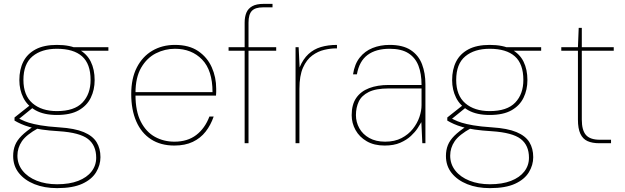

<svg xmlns="http://www.w3.org/2000/svg" viewBox="-20 -740 3227 992"><path d="M275 232Q209 232 158 211.5Q107 191 77.5 154Q48 117 48 66Q48 35 58 10Q68 -15 91.5 -38.5Q115 -62 156 -89L178 -78Q116 -44 93 -10Q70 24 70 64Q70 108 96.5 141.5Q123 175 169.5 193.5Q216 212 275 212Q339 212 384 194.5Q429 177 453 146Q477 115 477 75Q477 11 434.5 -22Q392 -55 285 -62Q234 -65 197 -70.5Q160 -76 134 -83.5Q108 -91 89 -99.5Q70 -108 55 -117V-133L137 -198L159 -191L70 -119L64 -133Q78 -128 92.5 -120.5Q107 -113 129.5 -106Q152 -99 189 -92.5Q226 -86 286 -82Q366 -77 412.5 -57.5Q459 -38 479 -5.5Q499 27 499 72Q499 113 476.5 150Q454 187 405 209.5Q356 232 275 232ZM274 -146Q207 -146 164 -170Q121 -194 100.5 -235Q80 -276 80 -326Q80 -381 100.5 -421.5Q121 -462 164 -485Q207 -508 274 -508Q344 -508 386.5 -485Q429 -462 449 -421.5Q469 -381 469 -326Q469 -276 449 -235Q429 -194 386.5 -170Q344 -146 274 -146ZM274 -166Q364 -166 406 -210Q448 -254 448 -327Q448 -410 404 -449Q360 -488 274 -488Q195 -488 148 -449Q101 -410 101 -327Q101 -247 148 -206.5Q195 -166 274 -166ZM369 -478 360 -496H540V-478Z M881 12Q810 12 760 -20.5Q710 -53 684 -113Q658 -173 658 -254Q658 -335 687 -391.5Q716 -448 767 -478Q818 -508 884 -508Q957 -508 1004 -476Q1051 -444 1074 -392.5Q1097 -341 1097 -282Q1097 -272 1097 -264.5Q1097 -257 1096 -246H669V-264H1078Q1078 -377 1024 -432.5Q970 -488 884 -488Q832 -488 785.5 -464.5Q739 -441 709.5 -390.5Q680 -340 680 -259V-250Q680 -165 707.5 -111.5Q735 -58 780.5 -33Q826 -8 881 -8Q949 -8 994 -42.5Q1039 -77 1062 -138H1084Q1069 -94 1042.5 -60Q1016 -26 976 -7Q936 12 881 12Z M1244 0V-623Q1244 -653 1253 -674.5Q1262 -696 1283.5 -708Q1305 -720 1342 -720H1388V-702H1338Q1299 -702 1281.5 -684Q1264 -666 1264 -623V0ZM1161 -478V-496H1407V-478Z M1507 0V-496H1523L1528 -392Q1546 -435 1573.5 -460.5Q1601 -486 1638 -497Q1675 -508 1721 -508V-490H1715Q1688 -490 1655.5 -482.5Q1623 -475 1593.5 -453.5Q1564 -432 1545.5 -390.5Q1527 -349 1527 -281V0Z M1967 12Q1913 12 1875 -10Q1837 -32 1817 -68Q1797 -104 1797 -145Q1797 -200 1820.5 -234Q1844 -268 1887 -284.5Q1930 -301 1988 -301H2158Q2158 -359 2142 -400.5Q2126 -442 2090 -465Q2054 -488 1993 -488Q1922 -488 1879 -456Q1836 -424 1824 -356H1804Q1812 -409 1838.5 -442.5Q1865 -476 1905 -492Q1945 -508 1993 -508Q2062 -508 2102.5 -481Q2143 -454 2160.5 -408Q2178 -362 2178 -305V0H2162L2157 -109Q2151 -98 2138 -78Q2125 -58 2103 -37.5Q2081 -17 2048 -2.5Q2015 12 1967 12ZM1970 -8Q2019 -8 2054.5 -26.5Q2090 -45 2113 -74Q2136 -103 2147 -135.5Q2158 -168 2158 -197V-283H1988Q1922 -283 1885 -264.5Q1848 -246 1833.5 -215Q1819 -184 1819 -145Q1819 -109 1836.5 -77.5Q1854 -46 1888 -27Q1922 -8 1970 -8Z M2511 232Q2445 232 2394 211.5Q2343 191 2313.5 154Q2284 117 2284 66Q2284 35 2294 10Q2304 -15 2327.5 -38.5Q2351 -62 2392 -89L2414 -78Q2352 -44 2329 -10Q2306 24 2306 64Q2306 108 2332.5 141.5Q2359 175 2405.5 193.5Q2452 212 2511 212Q2575 212 2620 194.5Q2665 177 2689 146Q2713 115 2713 75Q2713 11 2670.5 -22Q2628 -55 2521 -62Q2470 -65 2433 -70.5Q2396 -76 2370 -83.5Q2344 -91 2325 -99.5Q2306 -108 2291 -117V-133L2373 -198L2395 -191L2306 -119L2300 -133Q2314 -128 2328.5 -120.5Q2343 -113 2365.5 -106Q2388 -99 2425 -92.5Q2462 -86 2522 -82Q2602 -77 2648.5 -57.5Q2695 -38 2715 -5.5Q2735 27 2735 72Q2735 113 2712.5 150Q2690 187 2641 209.5Q2592 232 2511 232ZM2510 -146Q2443 -146 2400 -170Q2357 -194 2336.5 -235Q2316 -276 2316 -326Q2316 -381 2336.5 -421.5Q2357 -462 2400 -485Q2443 -508 2510 -508Q2580 -508 2622.5 -485Q2665 -462 2685 -421.5Q2705 -381 2705 -326Q2705 -276 2685 -235Q2665 -194 2622.5 -170Q2580 -146 2510 -146ZM2510 -166Q2600 -166 2642 -210Q2684 -254 2684 -327Q2684 -410 2640 -449Q2596 -488 2510 -488Q2431 -488 2384 -449Q2337 -410 2337 -327Q2337 -247 2384 -206.5Q2431 -166 2510 -166ZM2605 -478 2596 -496H2776V-478Z M3076 0Q3040 0 3015.5 -11Q2991 -22 2978.5 -49Q2966 -76 2966 -122V-478H2880V-496H2966L2970 -596H2986V-496H3151V-478H2986V-122Q2986 -67 3007.5 -42.5Q3029 -18 3079 -18H3137V0Z"/></svg>

Font: DM Sans 24pt Thin
Style: Regular
Weight: 250
Designer: Colophon Foundry, Jonny Pinhorn
Foundry: Colophon Foundry
Version: Version 4.004;gftools[0.9.30]